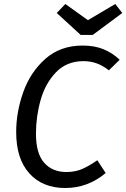

<svg xmlns="http://www.w3.org/2000/svg" viewBox="-20 -929 632 961"><path d="M579 -630 525 -577Q494 -601 463.5 -612Q433 -623 398 -623Q314 -623 260.5 -567.5Q207 -512 183.5 -429Q160 -346 160 -260Q160 -161 201 -114.5Q242 -68 312 -68Q357 -68 392 -83.5Q427 -99 467 -127L509 -63Q420 12 306 12Q193 12 127 -61Q61 -134 61 -268Q61 -368 96.5 -468Q132 -568 207 -634.5Q282 -701 394 -701Q452 -701 497 -683Q542 -665 579 -630ZM592 -864 444 -754H384L264 -864L307 -909L420 -828L557 -909Z"/></svg>

Font: FiraGO
Style: Italic
Weight: 400
Italic angle: -8°
Designer: bBox Type GmbH
Foundry: bBox Type GmbH
Version: Version 1.001